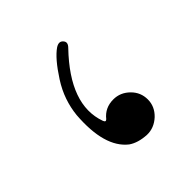

<svg xmlns="http://www.w3.org/2000/svg" viewBox="-114 -503 597 597"><g transform="rotate(-45 184.5 -204.5)"><path d="M206 -397Q223 -408 233 -396Q243 -385 229 -371Q106 -243 145 -135Q149 -124 156 -131Q178 -159 215 -159Q246 -159 269 -136Q291 -114 291 -83Q291 -52 267 -29Q242 -6 211 -7Q174 -9 151 -25Q90 -73 100 -205Q103 -235 113 -264Q123 -293 141 -321Q177 -377 206 -397Z"/></g></svg>

Font: Amiri Modified
Style: Regular
Weight: 400
Version: 0.117-H1